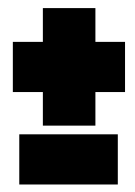

<svg xmlns="http://www.w3.org/2000/svg" viewBox="-20 -510 342 486"><path d="M88.5 -192V-277H12.5V-404H88.5V-489.5H221.5V-404H296.5V-277H221.5V-192ZM28.8 -43V-170H278.2V-43Z"/></svg>

Font: Anybody Black
Style: Regular
Weight: 900
Designer: Tyler Finck
Foundry: Etcetera Type Company
Version: Version 1.010; ttfautohint (v1.8.3) -l 8 -r 50 -G 200 -x 14 